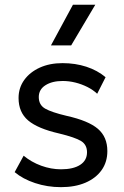

<svg xmlns="http://www.w3.org/2000/svg" viewBox="-20 -777 525 812"><path d="M238 14.5Q180 14.5 128.2 -2.8Q76.5 -20 42 -49L80 -118.5Q112.5 -91.5 154.2 -76.2Q196 -61 238 -61Q290 -61 319 -79.8Q348 -98.5 348 -133Q348 -165 323 -180.5Q298 -196 230 -212.5Q140 -233 99.2 -267.5Q58.5 -302 58.5 -362.5Q58.5 -405.5 82.5 -438.8Q106.5 -472 148.2 -491Q190 -510 244.5 -510Q298.5 -510 345.2 -494.8Q392 -479.5 426.5 -450.5L391 -380.5Q373.5 -397 349.8 -409Q326 -421 299 -427.8Q272 -434.5 245 -434.5Q200.5 -434.5 172.2 -416.5Q144 -398.5 144 -366.5Q144 -333 171.2 -317.5Q198.5 -302 262 -287Q354 -266.5 394 -232.2Q434 -198 434 -138Q434 -91.5 409.5 -57.2Q385 -23 341 -4.2Q297 14.5 238 14.5ZM195.5 -585 288.5 -757H383L281 -585Z"/></svg>

Font: Geologica Thin Roman Light
Style: Regular
Weight: 300
Version: Version 1.010;gftools[0.9.28]